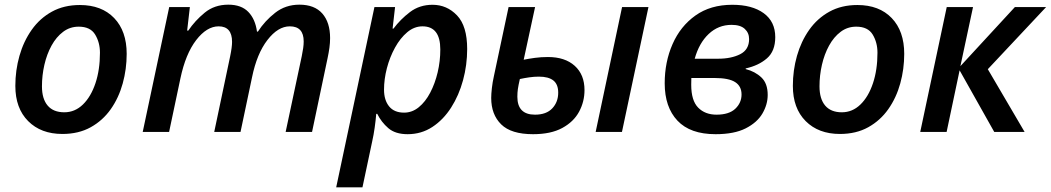

<svg xmlns="http://www.w3.org/2000/svg" viewBox="-20 -571 4548 831"><path d="M250 8.8Q157.2 8.8 101.8 -46.9Q46.4 -102.5 46.4 -199.2Q46.4 -266.6 64.2 -329.3Q82 -392.1 117.2 -441.9Q152.3 -491.7 204.6 -520.5Q256.8 -549.3 325.7 -549.3Q419.9 -549.3 474.1 -492.9Q528.3 -436.5 528.3 -337.9Q528.3 -272 511.2 -210Q494.1 -147.9 459.5 -98.6Q424.8 -49.3 372.6 -20.3Q320.3 8.8 250 8.8ZM258.3 -85Q304.2 -85 338.9 -118.7Q373.5 -152.3 393.1 -210.7Q412.6 -269 412.6 -342.8Q412.6 -387.2 391.8 -421.4Q371.1 -455.6 320.8 -455.6Q282.7 -455.6 253.2 -433.3Q223.6 -411.1 203.1 -373.8Q182.6 -336.4 172.1 -290.5Q161.6 -244.6 161.6 -197.3Q161.6 -143.1 186.3 -114Q210.9 -85 258.3 -85Z M597.7 0 712.4 -540.5H801.8L790 -438.5H794.9Q823.7 -481.4 866 -516.1Q908.2 -550.8 968.3 -550.8Q1024.4 -550.8 1054.7 -519.5Q1085 -488.3 1092.3 -434.1H1096.2Q1126 -480.5 1170.9 -515.6Q1215.8 -550.8 1275.9 -550.8Q1341.3 -550.8 1375 -512.5Q1408.7 -474.1 1408.7 -406.2Q1408.7 -385.7 1405.8 -364.3Q1402.8 -342.8 1397.9 -319.8L1330.6 0H1216.3L1286.1 -328.1Q1290 -347.2 1292.2 -362.5Q1294.4 -377.9 1294.4 -391.6Q1294.4 -457 1234.4 -457Q1183.1 -457 1137.5 -397.9Q1091.8 -338.9 1070.8 -236.3L1021 0H907.2L976.1 -327.1Q984.4 -367.2 984.4 -389.6Q984.4 -457 926.3 -457Q875 -457 829.1 -397.5Q783.2 -337.9 760.7 -231L711.9 0Z M1435.1 239.7 1600.6 -540.5H1689.9L1679.2 -447.3H1683.1Q1712.9 -487.3 1754.4 -518.8Q1795.9 -550.3 1852.1 -550.3Q1914.1 -550.3 1958 -504.4Q2002 -458.5 2002 -358.9Q2002 -289.6 1984.1 -223.9Q1966.3 -158.2 1932.6 -105.5Q1898.9 -52.7 1851.3 -21.5Q1803.7 9.8 1744.1 9.8Q1690.9 9.8 1660.6 -16.4Q1630.4 -42.5 1612.8 -78.1H1608.4Q1606 -49.3 1601.6 -18.1Q1597.2 13.2 1590.8 41.5L1548.8 239.7ZM1729 -83.5Q1763.7 -83.5 1792.5 -106.9Q1821.3 -130.4 1842 -169.9Q1862.8 -209.5 1874.3 -258.1Q1885.7 -306.6 1885.7 -356.9Q1885.7 -457 1808.6 -457Q1772.9 -457 1742.7 -431.6Q1712.4 -406.2 1689.7 -365Q1667 -323.7 1654.5 -275.9Q1642.1 -228 1642.1 -183.1Q1642.1 -137.7 1664.1 -110.6Q1686 -83.5 1729 -83.5Z M2287.1 9.8Q2192.4 9.8 2149.2 -32.7Q2106 -75.2 2106 -147Q2106 -164.1 2108.9 -189.7Q2111.8 -215.3 2117.7 -241.7L2181.2 -540.5H2295.9L2246.6 -312.5Q2268.6 -316.9 2295.2 -320.6Q2321.8 -324.2 2351.6 -324.2Q2425.3 -324.2 2467.5 -286.1Q2509.8 -248 2509.8 -181.2Q2509.8 -130.9 2486.3 -87.4Q2462.9 -43.9 2413.6 -17.1Q2364.3 9.8 2287.1 9.8ZM2558.1 0 2672.4 -540.5H2786.6L2671.9 0ZM2295.4 -74.7Q2344.7 -74.7 2370.4 -102.1Q2396 -129.4 2396 -169.9Q2396 -206.1 2375 -222.7Q2354 -239.3 2312.5 -239.3Q2291.5 -239.3 2271 -236.3Q2250.5 -233.4 2230 -229Q2223.6 -201.2 2221.4 -185.5Q2219.2 -169.9 2219.2 -152.3Q2219.2 -74.7 2295.4 -74.7Z M3077.1 9.8Q2967.3 9.8 2912.1 -48.8Q2856.9 -107.4 2856.9 -210.4Q2856.9 -302.7 2890.9 -380.1Q2924.8 -457.5 2990 -503.9Q3055.2 -550.3 3149.4 -550.3Q3235.4 -550.3 3285.4 -513.9Q3335.4 -477.5 3335.4 -410.2Q3335.4 -349.6 3299.3 -318.4Q3263.2 -287.1 3207.5 -274.9V-272Q3248 -261.7 3275.4 -235.8Q3302.7 -210 3302.7 -160.2Q3302.7 -118.7 3279.8 -79.6Q3256.8 -40.5 3207.3 -15.4Q3157.7 9.8 3077.1 9.8ZM2986.8 -316.9H3088.9Q3145 -316.9 3183.6 -336.4Q3222.2 -356 3222.2 -401.9Q3222.2 -428.7 3203.4 -446Q3184.6 -463.4 3146.5 -463.4Q3088.9 -463.4 3047.1 -423.8Q3005.4 -384.3 2986.8 -316.9ZM3081.1 -74.7Q3135.3 -74.7 3162.4 -100.3Q3189.5 -126 3189.5 -162.1Q3189.5 -197.8 3161.9 -215.6Q3134.3 -233.4 3072.8 -233.4H2972.2Q2971.7 -220.7 2971.7 -204.1Q2971.7 -135.7 3001.7 -105.2Q3031.7 -74.7 3081.1 -74.7Z M3615.2 8.8Q3522.5 8.8 3467 -46.9Q3411.6 -102.5 3411.6 -199.2Q3411.6 -266.6 3429.4 -329.3Q3447.3 -392.1 3482.4 -441.9Q3517.6 -491.7 3569.8 -520.5Q3622.1 -549.3 3690.9 -549.3Q3785.2 -549.3 3839.4 -492.9Q3893.6 -436.5 3893.6 -337.9Q3893.6 -272 3876.5 -210Q3859.4 -147.9 3824.7 -98.6Q3790 -49.3 3737.8 -20.3Q3685.5 8.8 3615.2 8.8ZM3623.5 -85Q3669.4 -85 3704.1 -118.7Q3738.8 -152.3 3758.3 -210.7Q3777.8 -269 3777.8 -342.8Q3777.8 -387.2 3757.1 -421.4Q3736.3 -455.6 3686 -455.6Q3647.9 -455.6 3618.4 -433.3Q3588.9 -411.1 3568.4 -373.8Q3547.9 -336.4 3537.4 -290.5Q3526.9 -244.6 3526.9 -197.3Q3526.9 -143.1 3551.5 -114Q3576.2 -85 3623.5 -85Z M3962.9 0 4077.6 -540.5H4191.4L4136.7 -284.7L4372.6 -540.5H4507.8L4255.4 -271.5L4414.6 0H4283.2L4133.3 -266.6L4077.1 0Z"/></svg>

Font: Open Sans SemiBold
Style: Italic
Weight: 600
Italic angle: -12°
Designer: Monotype Design Team
Foundry: Monotype Imaging Inc.
Version: Version 3.003; ttfautohint (v1.8.4)